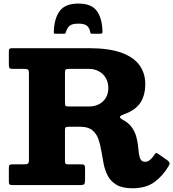

<svg xmlns="http://www.w3.org/2000/svg" viewBox="-20 -1014 949 1052"><path d="M409 -994.5Q337.5 -994.5 307.2 -953.8Q277 -913 275 -841Q274.5 -833.5 275.8 -831.2Q277 -829 285 -829H329Q338 -829 339.2 -833Q340.5 -837 343 -843.5Q347.5 -860 361 -872.2Q374.5 -884.5 409 -884.5Q445.5 -884.5 458.8 -870.8Q472 -857 474.5 -837Q475.5 -829 483.5 -829H530Q541.5 -829 541.5 -838.5Q540.5 -912 511.2 -953.2Q482 -994.5 409 -994.5ZM903.5 -103.5Q910.5 -115 909 -121.8Q907.5 -128.5 895.5 -137L851 -168Q840 -176 835 -175Q830 -174 823.5 -163Q813.5 -147 801.2 -137.2Q789 -127.5 776.5 -127.5Q758.5 -127.5 751.2 -139.5Q744 -151.5 741.2 -171.8Q738.5 -192 736 -216.8Q733.5 -241.5 726 -267.5Q718.5 -293.5 701.8 -317Q685 -340.5 652.5 -358Q634 -368.5 637.5 -374.8Q641 -381 658.5 -387.5Q723 -410.5 749.5 -451.8Q776 -493 776 -553.5Q776 -612.5 744.2 -656.8Q712.5 -701 644.2 -725.5Q576 -750 467.5 -750H48.5Q36.5 -750 32.5 -746.8Q28.5 -743.5 28.5 -731.5V-661.5Q28.5 -647 31.8 -641.8Q35 -636.5 50 -636.5H112Q128 -636.5 133.2 -632.5Q138.5 -628.5 138.5 -611.5V-138.5Q138.5 -122 133.2 -117.8Q128 -113.5 111 -113.5H48.5Q36 -113.5 32.2 -109.8Q28.5 -106 28.5 -93V-18Q28.5 -6.5 32.5 -3.2Q36.5 0 48 0H419.5Q438 0 442 -5.8Q446 -11.5 446 -30V-92Q446 -105.5 441.8 -109.5Q437.5 -113.5 425 -113.5H353Q341.5 -113.5 338.8 -117.5Q336 -121.5 336 -133V-295Q336 -310 338.5 -314.8Q341 -319.5 356 -319.5H420Q462.5 -319.5 485.2 -301Q508 -282.5 518.8 -252.8Q529.5 -223 535.2 -187Q541 -151 548.2 -115Q555.5 -79 571.5 -49.2Q587.5 -19.5 619.2 -1Q651 17.5 705.5 17.5Q780 17.5 826.2 -16.5Q872.5 -50.5 903.5 -103.5ZM361 -430.5Q343.5 -430.5 339.8 -433.2Q336 -436 336 -454V-612.5Q336 -628 339.2 -632.2Q342.5 -636.5 357.5 -636.5H467.5Q498 -636.5 522 -623.2Q546 -610 559.8 -586.5Q573.5 -563 573.5 -531.5Q573.5 -500.5 559.8 -477.8Q546 -455 522 -442.8Q498 -430.5 467.5 -430.5Z"/></svg>

Font: Besley ExtraBold
Style: Regular
Weight: 800
Designer: Owen Earl
Foundry: indestructible type*
Version: Version 2.001